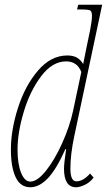

<svg xmlns="http://www.w3.org/2000/svg" viewBox="-20 -780 451 810"><path d="M26 -149Q26 -232 56 -325.5Q86 -419 140.5 -482.5Q195 -546 264 -546Q288 -546 303.5 -537.5Q319 -529 331 -510L344 -575L360 -652Q368 -694 368 -712Q368 -731 361 -735.5Q354 -740 325 -740H305L310 -760H411L293 -204Q277 -128 277 -69Q277 -15 302 -15Q331 -15 360 -48L375 -31Q360 -11 338.5 -0.5Q317 10 301 10Q250 10 250 -68Q250 -90 259 -151H256Q217 -64 181 -27Q145 10 108 10Q66 10 46 -32.5Q26 -75 26 -149ZM288 -311 323 -476Q306 -521 259 -521Q201 -521 154 -459Q107 -397 80.5 -309Q54 -221 54 -149Q54 -88 69 -51Q84 -14 108 -14Q138 -14 175 -61Q212 -108 243 -177.5Q274 -247 288 -311Z"/></svg>

Font: Noto Serif CondThin
Style: Italic
Weight: 250
Width: 3
Italic angle: -12°
Designer: Monotype Design Team
Foundry: Monotype Imaging Inc.
Version: Version 1.001